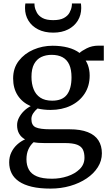

<svg xmlns="http://www.w3.org/2000/svg" viewBox="-20 -839 646 1129"><path d="M277.2 270Q213.2 270 167.1 259.1Q120.9 248.1 91.5 227.9Q62 207.7 48 179.3Q34 150.8 34 115.7Q34 83.3 46.8 56.9Q59.5 30.4 80.9 11Q102.2 -8.4 127.4 -19.4Q104.3 -32.1 92.4 -53.1Q80.5 -74 80.5 -103.1Q80.5 -125.4 91.4 -146.7Q102.3 -168.1 120.4 -185.9Q138.5 -203.8 160.5 -214.8Q110.5 -236.9 83.8 -278.5Q57.2 -320 57.2 -377.9Q57.2 -438.3 90.5 -481.4Q123.8 -524.4 176.9 -547.2Q230.1 -570 289.1 -570Q338.6 -570 379 -559.5Q419.4 -549 447.9 -527.6Q458.8 -539 489.8 -554.8Q520.8 -570.6 559.7 -570.6H590.4V-482.7H483.8Q491.2 -471.5 496.4 -457.7Q501.6 -443.8 504.4 -428Q507.3 -412.2 507.3 -395.1Q507.4 -333.7 477.6 -288.2Q447.8 -242.6 395.8 -217.6Q343.8 -192.6 277.2 -192.6Q256.5 -192.6 237.3 -194.8Q218.1 -196.9 200.6 -201.1Q185.2 -188.4 174.9 -172.3Q164.6 -156.3 164.6 -138.8Q164.6 -102.3 189.7 -90.5Q214.8 -78.8 274.9 -78.8H388.6Q454.2 -78.8 496.4 -61.9Q538.6 -45.1 558.8 -13.5Q579.1 18.2 579.1 62.5Q579.1 106.6 555.2 144.2Q531.4 181.9 489.5 210.1Q447.6 238.4 393.1 254.2Q338.5 270 277.2 270ZM286.1 211.9Q333.4 211.9 377 197.4Q420.6 183 448.7 155.4Q476.7 127.9 476.7 88.3Q476.7 60.4 467.7 41.2Q458.7 21.9 433.6 12Q408.5 2.2 360 2.2H240Q223 2.2 207.2 1.1Q191.3 -0.1 177.5 -2.8Q157.7 14.9 146.6 40Q135.6 65 135.6 97.7Q135.6 133.1 149.9 158.7Q164.1 184.3 196.9 198.1Q229.7 211.9 286.1 211.9ZM287.2 -247Q346.7 -247 373.6 -282.4Q400.5 -317.9 400.5 -384.4Q400.5 -429.9 387.2 -459.1Q373.9 -488.2 347.8 -502.4Q321.7 -516.5 283.5 -516.5Q249.3 -516.5 222.6 -503.7Q195.8 -490.8 180.4 -462.4Q165.1 -434 165.1 -387Q165.1 -346.3 177.6 -314.6Q190 -282.9 217 -264.9Q243.9 -247 287.2 -247ZM292.9 -647.1Q241.2 -647.1 204 -666.2Q166.8 -685.3 147 -718Q127.2 -750.7 127.2 -791.1Q127.2 -797.6 127.6 -805.4Q128 -813.1 129.2 -818.7H182.7Q182.7 -815.6 182.9 -811.3Q183.2 -807 183.7 -801.9Q186.7 -783 197.1 -764.2Q207.5 -745.4 230.2 -733Q253 -720.6 292.9 -720.6Q332.6 -720.6 355.4 -733Q378.2 -745.4 388.5 -764.1Q398.9 -782.9 401.7 -801.7Q402.7 -806.9 402.8 -811.2Q402.9 -815.6 402.8 -818.7H455.9Q456.6 -813.1 457.1 -805.4Q457.6 -797.8 457.6 -791.3Q457.6 -750.8 437.7 -718.1Q417.8 -685.3 380.8 -666.2Q343.9 -647.1 292.9 -647.1Z"/></svg>

Font: Merriweather Light
Style: Regular
Weight: 300
Version: Version 2.100